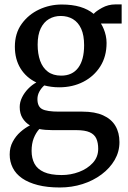

<svg xmlns="http://www.w3.org/2000/svg" viewBox="-20 -588 583 872"><path d="M252 263.5Q194.5 263.5 151.8 252.5Q109 241.5 80.5 221.8Q52 202 38 174.2Q24 146.5 24 113.5Q24 81.5 37.8 55.8Q51.5 30 72.8 11.2Q94 -7.5 116 -18.5Q95 -31 82.2 -51.8Q69.5 -72.5 69.5 -102Q69.5 -124 80 -145.5Q90.5 -167 107.8 -184.8Q125 -202.5 145 -213.5Q99 -235.5 73.2 -277.2Q47.5 -319 47.5 -376Q47.5 -436.5 78.2 -479.2Q109 -522 157.5 -544.8Q206 -567.5 260.5 -567.5Q308 -567.5 344 -556.8Q380 -546 405.5 -525Q415.5 -537 443.5 -552.5Q471.5 -568 504.5 -568H532.5V-481H438.5Q445.5 -470 451.2 -456Q457 -442 460.5 -426Q464 -410 464 -393Q464 -331.5 435.5 -286.5Q407 -241.5 358.5 -216.5Q310 -191.5 249 -191.5Q230 -191.5 213.5 -193.8Q197 -196 181 -200Q167 -187.5 158.5 -171.5Q150 -155.5 150 -138Q150 -104 171.5 -92.5Q193 -81 248 -81H354.5Q411 -81 448.2 -64.2Q485.5 -47.5 504 -16.5Q522.5 14.5 522.5 57.5Q522.5 101 500.8 138.5Q479 176 441.2 204.2Q403.5 232.5 354.8 248Q306 263.5 252 263.5ZM260.5 207Q301 207 339 192.8Q377 178.5 401.5 151.8Q426 125 426 88Q426 60.5 417.5 41.5Q409 22.5 387.5 12.8Q366 3 325.5 3H218Q202 3 186.8 1.8Q171.5 0.5 158.5 -2Q143 15 133.2 39.8Q123.5 64.5 123.5 97.5Q123.5 130.5 136.5 155.2Q149.5 180 179.8 193.5Q210 207 260.5 207ZM258 -244.5Q308.5 -244.5 335.2 -280.2Q362 -316 362 -382.5Q362 -428 348.8 -457.2Q335.5 -486.5 311.5 -501Q287.5 -515.5 255.5 -515.5Q226.5 -515.5 202.8 -501.8Q179 -488 165 -459.2Q151 -430.5 151 -385Q151 -344 162.2 -312.2Q173.5 -280.5 197.2 -262.5Q221 -244.5 258 -244.5Z"/></svg>

Font: Merriweather 24pt SemiCondensed
Style: Regular
Weight: 400
Width: 4
Designer: Eben Sorkin
Foundry: Eben Sorkin
Version: Version 2.100